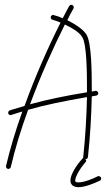

<svg xmlns="http://www.w3.org/2000/svg" viewBox="-20 -647 459 799"><path d="M307 132C333 132 373 116 395 105C399 104 401 100 401 96C401 90 396 86 391 86C389 86 388 86 386 87C365 98 329 112 307 112C296 112 293 110 293 104C293 89 312 55 335 29C340 24 340 20 335 15C341 16 345 12 346 6C356 -85 360 -168 362 -246L380 -249C385 -250 389 -254 389 -259C389 -264 384 -269 379 -269C378 -269 378 -269 378 -269L362 -266V-271C362 -350 361 -468 340 -503C326 -525 294 -546 260 -563C268 -580 277 -596 286 -612C286 -614 287 -615 287 -617C287 -622 282 -627 277 -627C273 -627 270 -625 268 -622C259 -606 250 -588 241 -571C228 -577 216 -581 204 -584C203 -585 202 -585 201 -585C196 -585 191 -580 191 -575C191 -570 194 -566 198 -565C209 -562 220 -558 232 -553C180 -450 126 -328 82 -206C61 -200 40 -194 21 -188C17 -186 14 -182 14 -178C14 -172 18 -168 24 -168C25 -168 26 -168 28 -169C42 -174 58 -178 73 -183C45 -105 22 -28 5 44V46C5 52 10 56 15 56C20 56 24 52 25 48C42 -26 67 -108 97 -190C166 -210 245 -226 342 -243C340 -164 336 -82 326 10C297 40 273 81 273 104C273 122 286 132 307 132ZM105 -213C148 -329 200 -446 250 -545C282 -530 312 -511 322 -493C341 -464 342 -348 342 -271V-263C250 -248 173 -232 105 -213Z"/></svg>

Font: Mistral SingleLine Outline
Style: Regular
Weight: 300
Designer: François Chastanet, Élisa Garzelli, Anais Alves, Morgane Autin
Foundry: institut supérieur des arts et du design Toulouse / isdaT
Version: Version 1.000;Glyphs 3.3 (3337)